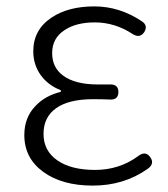

<svg xmlns="http://www.w3.org/2000/svg" viewBox="-20 -567 525 600"><path d="M270 13Q174 13 115 -30Q56 -73 56 -145Q56 -200 91 -236Q121 -268 170 -280V-285Q129 -301 106 -334Q84 -366 84 -407Q84 -474 141 -512Q193 -547 275 -547Q354 -547 424 -500Q443 -487 431 -467Q417 -446 394 -461Q339 -497 276 -497Q218 -497 182 -473Q143 -448 143 -401Q143 -356 177 -331Q214 -303 287 -303Q304 -303 321 -303Q350 -305 350 -279.5Q350 -254 322 -256Q304 -257 271 -257Q195 -257 155.5 -229Q116 -201 116 -148.5Q116 -96 159 -66Q202 -36 277 -36Q352 -36 410 -78Q435 -98 450 -75Q464 -55 441 -39Q367 13 270 13Z"/></svg>

Font: GenSenRounded TW L
Style: Regular
Weight: 300
Version: Version 1.501;PS 1;hotconv 16.6.51;makeotf.lib2.5.65220